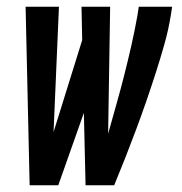

<svg xmlns="http://www.w3.org/2000/svg" viewBox="-20 -550 540 570"><path d="M68 0 56 -530H155L139 -158L224 -431L222 -530H307L301 -153Q313 -196 325.5 -240Q338 -284 349 -327.5Q360 -371 370 -415Q380 -459 388 -504L392 -530H491L487 -504Q480 -461 468 -418.5Q456 -376 442.5 -334Q429 -292 414.5 -250Q400 -208 384.5 -166.5Q369 -125 352.5 -83Q336 -41 319 0H234L229 -215L153 0Z"/></svg>

Font: Iosevka Curly Semibold Oblique
Style: Regular
Weight: 600
Italic angle: -9°
Monospace: yes
Designer: Belleve Invis
Foundry: Belleve Invis
Version: Version 11.1.0; ttfautohint (v1.8.3)